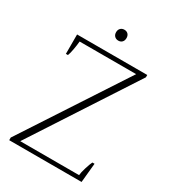

<svg xmlns="http://www.w3.org/2000/svg" viewBox="-204 -963 959 1071"><g transform="rotate(30 275.5 -427.5)"><path d="M243 -820Q243 -836 252.5 -845.5Q262 -855 277 -855Q292 -855 301 -845.5Q310 -836 310 -820Q310 -804 301 -794.5Q292 -785 277 -785Q262 -785 252.5 -794.5Q243 -804 243 -820ZM28 -17 457 -673H93Q91 -650 85.5 -619Q80 -588 74 -575H61V-700H513V-685L84 -26H463Q464 -43 474 -75.5Q484 -108 492 -124H506L494 0H28Z"/></g></svg>

Font: Trirong ExtraLight
Style: Regular
Weight: 275
Designer: Katatrad Team
Foundry: CadsonDemak
Version: Version 1.001